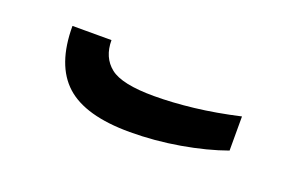

<svg xmlns="http://www.w3.org/2000/svg" viewBox="-36 -435 513 333"><g transform="rotate(20 220.5 -268.5)"><path d="M212 -199Q130 -199 93 -232.5Q56 -266 56 -338H128Q128 -306 149.5 -289Q171 -272 230 -272Q264 -272 303 -276.5Q342 -281 386 -291V-228Q350 -215 304 -207Q258 -199 212 -199Z"/></g></svg>

Font: Go Noto Current
Style: Regular
Weight: 400
Designer: Monotype Design Team
Foundry: Monotype Imaging Inc.
Version: Version 2.007; ttfautohint (v1.8) -l 8 -r 50 -G 200 -x 14 -D